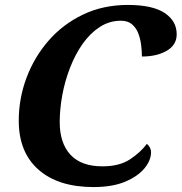

<svg xmlns="http://www.w3.org/2000/svg" viewBox="-20 -748 736 778"><path d="M359 10Q216 10 136 -60.5Q56 -131 56 -259Q56 -349 87.5 -433Q119 -517 177 -583.5Q235 -650 316.5 -689Q398 -728 498 -728Q598 -728 647 -695.5Q696 -663 696 -609Q696 -566 656 -542.5Q616 -519 555 -519Q555 -540 552 -565Q549 -590 540.5 -612.5Q532 -635 515 -649.5Q498 -664 470 -664Q423 -664 384 -638.5Q345 -613 315 -570.5Q285 -528 264 -474Q243 -420 232.5 -363Q222 -306 222 -253Q222 -168 265.5 -121Q309 -74 395 -74Q464 -74 507 -102.5Q550 -131 575 -165Q581 -161 586.5 -151.5Q592 -142 592 -131Q592 -98 565 -65.5Q538 -33 486.5 -11.5Q435 10 359 10Z"/></svg>

Font: Noto Serif
Style: Bold Italic
Weight: 700
Italic angle: -12°
Designer: Monotype Design Team
Foundry: Monotype Imaging Inc.
Version: Version 2.013